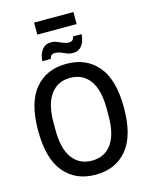

<svg xmlns="http://www.w3.org/2000/svg" viewBox="-144 -1086 926 1188"><g transform="rotate(-15 319.0 -492.0)"><path d="M319 12Q191 12 117.5 -76Q44 -164 44 -343Q44 -523 117.5 -610.5Q191 -698 319 -698Q447 -698 520.5 -610.5Q594 -523 594 -343Q594 -164 520.5 -76Q447 12 319 12ZM319 -78Q400 -78 444.5 -139Q489 -200 489 -318V-368Q489 -486 444.5 -547Q400 -608 319 -608Q239 -608 194 -547Q149 -486 149 -368V-318Q149 -200 194 -139Q239 -78 319 -78ZM181 -752Q181 -774 189.5 -797Q198 -820 215.5 -835.5Q233 -851 262 -851Q282 -851 300 -843.5Q318 -836 335.5 -828.5Q353 -821 371 -821Q383 -821 392 -827.5Q401 -834 403 -851H458Q458 -829 449.5 -805.5Q441 -782 423.5 -767Q406 -752 377 -752Q357 -752 339 -759.5Q321 -767 304 -774Q287 -781 268 -781Q255 -781 246.5 -774.5Q238 -768 235 -752ZM193 -919V-996H445V-919Z"/></g></svg>

Font: Archivo Narrow Medium
Style: Regular
Weight: 500
Designer: Hector Gatti
Foundry: Omnibus-Type
Version: Version 3.002